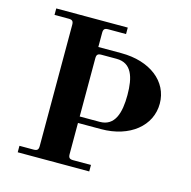

<svg xmlns="http://www.w3.org/2000/svg" viewBox="-105 -815 911 918"><g transform="rotate(15 351.0 -356.0)"><path d="M62 0H416V-32H328C310 -32 304 -38 304 -56V-210H418C560 -210 658 -290 658 -400C658 -510 560 -586 418 -586H304V-656C304 -674 310 -680 328 -680H416V-712H62V-680H132C150 -680 156 -674 156 -656V-56C156 -38 150 -32 132 -32H62ZM304 -242V-530C304 -548 310 -554 328 -554H403C478 -554 498 -488 498 -400C498 -312 478 -242 403 -242Z"/></g></svg>

Font: Old Standard
Style: Bold
Weight: 700
Designer: Alexey Kryukov <alexios@thessalonica.org.ru>
Version: Version 2.0.2